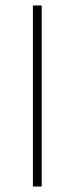

<svg xmlns="http://www.w3.org/2000/svg" viewBox="-20 -680 272 700"><path d="M100 0H132V-660H100V0Z"/></svg>

Font: Assistant ExtraLight
Style: Regular
Weight: 275
Designer: Hebrew By Ben Nathan, Latin by Paul Hunt
Version: Version 2.001;PS 002.001;hotconv 1.0.88;makeotf.lib2.5.64775